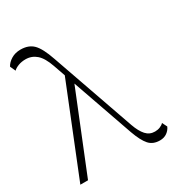

<svg xmlns="http://www.w3.org/2000/svg" viewBox="-197 -896 937 1019"><g transform="rotate(-30 272.0 -386.0)"><path d="M484 8Q442 8 418 -19Q394 -46 372 -107L194 -615Q174 -673 146 -697.5Q118 -722 80 -722Q56 -722 36 -714.5Q16 -707 5 -696L-10 -729Q1 -750 25.5 -765Q50 -780 83 -780Q132 -780 160.5 -751.5Q189 -723 215 -647L393 -139Q409 -94 430.5 -70Q452 -46 485 -46Q502 -46 516.5 -52Q531 -58 539 -67L554 -37Q546 -18 528 -5Q510 8 484 8ZM0 0 228 -567 253 -510 47 0Z"/></g></svg>

Font: Savate ExtraLight
Style: Regular
Weight: 200
Designer: Max Esnée
Foundry: Plomb Type
Version: Version 2.000